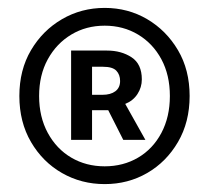

<svg xmlns="http://www.w3.org/2000/svg" viewBox="-20 -823 530 486"><path d="M245 -357Q186 -357 137 -385Q88 -413 58.5 -463.5Q29 -514 29 -580Q29 -646 58.5 -696Q88 -746 137 -774.5Q186 -803 245 -803Q304 -803 352.5 -774.5Q401 -746 430.5 -696Q460 -646 460 -580Q460 -514 430.5 -463.5Q401 -413 352.5 -385Q304 -357 245 -357ZM245 -402Q292 -402 329.5 -424Q367 -446 388.5 -486.5Q410 -527 410 -580Q410 -633 388.5 -673Q367 -713 329.5 -735.5Q292 -758 245 -758Q198 -758 160.5 -735.5Q123 -713 101 -673Q79 -633 79 -580Q79 -527 101 -486.5Q123 -446 160.5 -424Q198 -402 245 -402ZM160 -469V-695H251Q287 -695 313 -678Q339 -661 339 -622Q339 -602 328 -585Q317 -568 297 -560L348 -469H292L254 -544H213V-469ZM213 -583H239Q260 -583 272 -592Q284 -601 284 -618Q284 -634 274.5 -644Q265 -654 241 -654H213Z"/></svg>

Font: Noto Sans JP Thin Medium
Style: Regular
Weight: 500
Version: Version 2.004-H2;hotconv 1.0.118;makeotfexe 2.5.65603